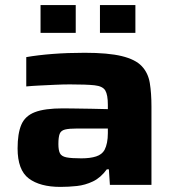

<svg xmlns="http://www.w3.org/2000/svg" viewBox="-20 -725 689 753"><path d="M217 8Q137 8 93 -25Q49 -58 49 -143Q49 -201 63.5 -235.5Q78 -270 116.5 -285Q155 -300 227 -300Q240 -300 270.5 -299.5Q301 -299 337.5 -298.5Q374 -298 403 -297V-314Q403 -353 393 -370Q383 -387 351 -390.5Q319 -394 254 -394Q228 -394 195.5 -392.5Q163 -391 133 -389.5Q103 -388 83 -386V-501Q129 -509 187 -513.5Q245 -518 312 -518Q404 -518 457.5 -505Q511 -492 536 -465.5Q561 -439 567.5 -399.5Q574 -360 574 -307V0H411L407 -61H399Q375 -28 344.5 -13.5Q314 1 281.5 4.5Q249 8 217 8ZM299 -104Q334 -104 357 -111.5Q380 -119 390 -137Q403 -162 403 -203V-221H283Q251 -221 235 -217Q219 -213 214 -200Q209 -187 209 -160Q209 -136 215 -124Q221 -112 240 -108Q259 -104 299 -104ZM139 -596V-705H277V-596ZM372 -596V-705H511V-596Z"/></svg>

Font: Saira Expanded
Style: Bold
Weight: 700
Width: 7
Designer: Hector Gatti with collaboration of the Omnibus-Type team
Foundry: Omnibus-Type
Version: Version 1.100; ttfautohint (v1.8.3)